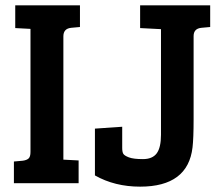

<svg xmlns="http://www.w3.org/2000/svg" viewBox="-20 -685 821 718"><path d="M94 -117V-577L37 -580V-665H279V-584L246 -581Q217 -578 217 -549V-88L274 -85V0H32V-81L65 -84Q80 -86 87 -92.5Q94 -99 94 -117ZM700 -134Q683 13 504 13Q409 13 335 -29V-204L437 -211V-132Q437 -117 441 -110Q445 -103 462 -96.5Q479 -90 514.5 -90Q550 -90 566 -111.5Q582 -133 582 -181V-576L504 -580V-665H766V-584L733 -581Q704 -578 704 -550V-239Q704 -168 700 -134Z"/></svg>

Font: Bree Serif
Style: Regular
Weight: 400
Designer: Veronika Burian, Jos Scaglione
Foundry: TypeTogether
Version: Version 1.002